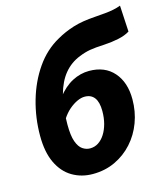

<svg xmlns="http://www.w3.org/2000/svg" viewBox="-109 -800 780 897"><g transform="rotate(-15 281.0 -351.5)"><path d="M230 12Q175 12 131 -14Q87 -40 62 -92.5Q37 -145 37 -224Q37 -311 60.5 -393Q84 -475 129 -540Q174 -605 239 -641Q277 -663 321.5 -677Q366 -691 430 -695Q456 -697 478.5 -699Q501 -701 520 -705Q539 -709 555 -715L562 -588Q540 -574 506.5 -567Q473 -560 437 -558Q392 -556 366.5 -551.5Q341 -547 314 -536Q268 -518 237 -480.5Q206 -443 190 -383.5Q174 -324 174 -242Q174 -188 184.5 -159Q195 -130 212 -118.5Q229 -107 248 -107Q270 -107 288 -118.5Q306 -130 319.5 -151Q333 -172 340.5 -200Q348 -228 348 -261Q348 -304 332 -325.5Q316 -347 285 -347Q268 -347 248.5 -338Q229 -329 209.5 -312.5Q190 -296 173 -270L180 -372Q215 -417 254.5 -437.5Q294 -458 336 -458Q412 -458 455 -409Q498 -360 498 -278Q498 -219 478.5 -166.5Q459 -114 423 -74Q387 -34 338 -11Q289 12 230 12Z"/></g></svg>

Font: Source Sans 3 ExtraBold
Style: Italic
Weight: 800
Italic angle: -11°
Version: Version 3.052;hotconv 1.1.0;makeotfexe 2.6.0